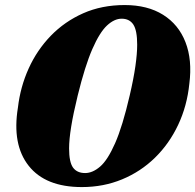

<svg xmlns="http://www.w3.org/2000/svg" viewBox="-20 -731 773 760"><path d="M473.5 -711Q564 -711 625.5 -672.5Q687 -634 714.2 -564Q741.5 -494 729.5 -400Q720.5 -311.5 685.2 -236.8Q650 -162 593.5 -106.8Q537 -51.5 463.2 -21Q389.5 9.5 304 9.5Q160 9.5 93.5 -74.8Q27 -159 51 -305.5Q60.5 -387 93.5 -460Q126.5 -533 181.2 -589.5Q236 -646 309.5 -678.5Q383 -711 473.5 -711ZM317 -46Q346.5 -46 376.2 -71.5Q406 -97 435.5 -163.8Q465 -230.5 493.5 -353.5Q509 -420 516 -469.5Q523 -519 523 -554Q523 -610.5 507.8 -633.8Q492.5 -657 461.5 -657Q432.5 -657 403.5 -630Q374.5 -603 345.5 -536.8Q316.5 -470.5 287.5 -352.5Q270 -281 261.8 -229.8Q253.5 -178.5 253.5 -143.5Q253.5 -89 269.2 -67.5Q285 -46 317 -46Z"/></svg>

Font: Fraunces 144pt S050 Black
Style: Italic
Weight: 900
Italic angle: -16°
Version: Version 1.000; ttfautohint (v1.8.3)